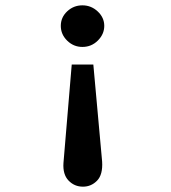

<svg xmlns="http://www.w3.org/2000/svg" viewBox="-20 -618 640 720"><path d="M289 -598Q322 -598 346.5 -575Q371 -552 371 -521Q371 -490 347 -466Q323 -442 289 -442Q256 -442 232 -465.5Q208 -489 208 -521Q208 -553 232 -575.5Q256 -598 289 -598ZM249 -376H330L363 -12Q366 37 344 59.5Q322 82 291 82Q259 82 237 59Q215 36 218 -7Z"/></svg>

Font: Inconsolata Expanded Bold
Style: Regular
Weight: 700
Width: 7
Monospace: yes
Designer: Raph Levien, Cyreal, Brenton Simpson
Foundry: Raph Levien, Cyreal, Google
Version: Version 3.001; ttfautohint (v1.8.2.53-6de2)